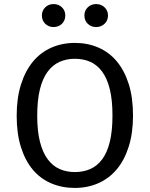

<svg xmlns="http://www.w3.org/2000/svg" viewBox="-20 -912 736 944"><path d="M634 -344Q634 -258 613 -191.5Q592 -125 554.5 -80Q517 -35 464 -11.5Q411 12 348 12Q285 12 232 -10.5Q179 -33 141.5 -77.5Q104 -122 83 -188.5Q62 -255 62 -343Q62 -429 83 -496Q104 -563 141.5 -608.5Q179 -654 232 -677.5Q285 -701 348 -701Q411 -701 464 -678Q517 -655 554.5 -610Q592 -565 613 -498.5Q634 -432 634 -344ZM533 -344Q533 -420 520 -473Q507 -526 482.5 -559.5Q458 -593 424 -608Q390 -623 348 -623Q306 -623 272 -607.5Q238 -592 213.5 -558.5Q189 -525 176 -472Q163 -419 163 -343Q163 -267 176.5 -214.5Q190 -162 214.5 -129Q239 -96 273 -81Q307 -66 348 -66Q390 -66 424 -81Q458 -96 482.5 -129Q507 -162 520 -215Q533 -268 533 -344ZM243 -779Q219 -779 202.5 -795Q186 -811 186 -836Q186 -860 202.5 -876Q219 -892 243 -892Q268 -892 284.5 -876Q301 -860 301 -836Q301 -811 284.5 -795Q268 -779 243 -779ZM453 -779Q428 -779 411.5 -795Q395 -811 395 -836Q395 -860 411.5 -876Q428 -892 453 -892Q477 -892 494 -876Q511 -860 511 -836Q511 -811 494 -795Q477 -779 453 -779Z"/></svg>

Font: Feura Sans
Style: Regular
Weight: 400
Designer: Carrois Corporate & Edenspiekermann
Foundry: Carrois Corporate GbR & Edenspiekermann AG
Version: Version 1.001